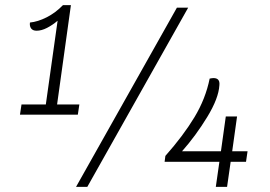

<svg xmlns="http://www.w3.org/2000/svg" viewBox="-20 -730 1056 750"><path d="M290 -322 284 -282H58L64 -322H159L205 -649Q185 -632 163.5 -621Q142 -610 123 -610Q108 -610 101.5 -619Q95 -628 97 -642Q128 -645 162.5 -662.5Q197 -680 226 -710H257L203 -322ZM671 -700H715L321 0H277ZM941 -98H881L867 0H823L837 -98H623L626 -121Q696 -200 739.5 -272Q783 -344 799 -423Q809 -425 814 -425Q840 -425 837 -397Q834 -346 789.5 -273Q745 -200 691 -139H843L862 -275H906L887 -139H947Z"/></svg>

Font: Krub Light
Style: Italic
Weight: 300
Italic angle: -8°
Designer: Ekaluck Peanpanawate
Foundry: Cadson Demak Co.,Ltd.
Version: Version 1.000; ttfautohint (v1.6)